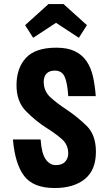

<svg xmlns="http://www.w3.org/2000/svg" viewBox="-20 -938 539 968"><path d="M45.2 -234.8Q55.6 -111.8 101.8 -50.9Q148 10 255.6 10Q351.6 10 407.6 -35.3Q463.6 -80.6 463.6 -173Q463.6 -258 416.2 -304.1Q368.8 -350.2 315.4 -385.6Q270 -415.2 235.2 -446.5Q200.4 -477.8 200.4 -525.6Q200.4 -552 214.5 -567Q228.6 -582 256.6 -582Q291.8 -582 305.8 -551.4Q319.8 -520.8 324.2 -453.4H462.8Q458.8 -508 448.5 -553Q438.2 -598 416 -630.1Q393.8 -662.2 357.2 -679.9Q320.6 -697.6 264 -697.6Q158.2 -697.6 110.7 -646.1Q63.2 -594.6 63.2 -507.8Q63.2 -425.8 111.8 -376.6Q160.4 -327.4 214.4 -293.2Q257.6 -266.2 290.8 -237.7Q324 -209.2 324 -164.2Q324 -139.4 308.3 -122.5Q292.6 -105.6 261.4 -105.6Q230.8 -105.6 210.1 -135.3Q189.4 -165 184.8 -234.8ZM224.6 -917.6 106.6 -811.2 147.2 -747.4 262.4 -823 377.6 -747.4 418.2 -811.2 300.2 -917.6Z"/></svg>

Font: Secuela Light
Style: Regular
Weight: 300
Designer: Fernando Haro
Foundry: deFharo
Version: Version 1.708